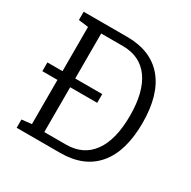

<svg xmlns="http://www.w3.org/2000/svg" viewBox="-162 -888 1041 1046"><g transform="rotate(30 359.0 -365.0)"><path d="M73 0V-52L135 -59V-337H40V-392H135V-670L73 -678V-730H347Q496 -730 575 -636.5Q654 -543 654 -365Q654 -187 575 -93.5Q496 0 347 0ZM215 -55H351Q460 -55 517.5 -135Q575 -215 575 -365Q575 -515 517.5 -595Q460 -675 351 -675H215V-392H385V-337H215Z"/></g></svg>

Font: Fauna One
Style: Regular
Weight: 400
Designer: Eduardo Rodriguez Tunni
Foundry: Eduardo Rodriguez Tunni
Version: Version 2.001; ttfautohint (v1.8.4.7-5d5b);gftools[0.9.23]